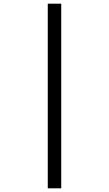

<svg xmlns="http://www.w3.org/2000/svg" viewBox="-20 -780 591 1041"><path d="M239 -760H312V241H239Z"/></svg>

Font: Noto Sans IKEA
Style: Regular
Weight: 400
Designer: Monotype Design Team
Foundry: Monotype Imaging Inc.
Version: Version 2.001